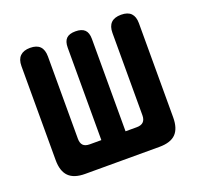

<svg xmlns="http://www.w3.org/2000/svg" viewBox="-103 -671 807 783"><g transform="rotate(-20 300.0 -280.0)"><path d="M139 0Q91 0 68 -23Q45 -46 45 -94V-502Q45 -531 60 -545.5Q75 -560 103 -560Q132 -560 146 -545.5Q160 -531 160 -502V-145Q160 -126 169 -116.5Q178 -107 198 -107H248V-508Q248 -535 260.5 -547.5Q273 -560 300 -560Q327 -560 340 -547.5Q353 -535 353 -508V-107H402Q421 -107 430.5 -116.5Q440 -126 440 -145V-502Q440 -531 454.5 -545.5Q469 -560 498 -560Q527 -560 541 -545.5Q555 -531 555 -503V-94Q555 -46 532.5 -23Q510 0 461 0Z"/></g></svg>

Font: Maple Mono NL
Style: Bold
Weight: 700
Monospace: yes
Designer: subframe7536
Version: Version 7.000